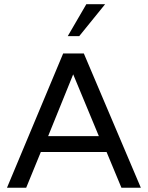

<svg xmlns="http://www.w3.org/2000/svg" viewBox="-20 -878 691 898"><path d="M442.4 -241.2H205.1L322.3 -530.3ZM638.7 0 372.1 -627.9H275.4L12.7 0H102.5L170.9 -167H478.5L547.9 0ZM350.6 -709H296.9L383.8 -858.4H471.7Z"/></svg>

Font: Namkio Khamti
Style: Regular
Weight: 400
Designer: Debbi Hosken
Foundry: SIL International
Version: Version 3.917